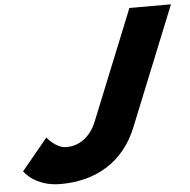

<svg xmlns="http://www.w3.org/2000/svg" viewBox="-57 -881 942 952"><g transform="rotate(-5 414.5 -405.0)"><path d="M828.8 -825H622L402.2 -281C368.7 -198 310.3 -165 250.9 -165C198.1 -165 155.8 -221 155.8 -221L26.4 -64C26.4 -64 76.9 15 206.7 15C388.2 15 524.2 -71 589.6 -233Z"/></g></svg>

Font: Hussar
Style: BdWideOblFour
Weight: 700
Foundry: Cannot Into Space Fonts
Version: Version 2.00